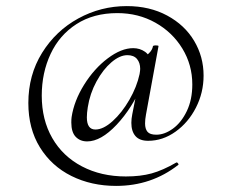

<svg xmlns="http://www.w3.org/2000/svg" viewBox="-20 -513 759 630"><path d="M73 -175Q73 -267 118 -339.5Q163 -412 237 -452.5Q311 -493 396 -493Q471 -493 528.5 -462Q586 -431 617 -379Q648 -327 648 -265Q648 -209 623 -160Q598 -111 556 -81Q514 -51 466 -51Q438 -51 424.5 -66.5Q411 -82 411 -110Q411 -123 414 -138L432 -229L450 -242Q414 -158 362.5 -103.5Q311 -49 266 -49Q243 -49 228.5 -64Q214 -79 214 -111Q214 -122 215 -129Q223 -182 256 -235Q289 -288 333.5 -321.5Q378 -355 417 -355Q439 -355 456 -343Q473 -331 476 -306L446 -325Q457 -327 468.5 -338Q480 -349 482 -362Q484 -364 490 -364Q502 -364 500 -361L459 -137Q456 -121 456 -108Q456 -90 464 -80.5Q472 -71 493 -71Q520 -71 547.5 -91Q575 -111 593 -148.5Q611 -186 611 -236Q611 -300 578.5 -353.5Q546 -407 490 -438.5Q434 -470 365 -470Q287 -470 231 -434Q175 -398 146 -336Q117 -274 117 -199Q117 -120 151.5 -60Q186 0 249 33Q312 66 393 66Q441 66 477.5 56Q514 46 559 20H560Q562 20 564.5 23.5Q567 27 565 28Q477 97 361 97Q280 97 214.5 64.5Q149 32 111 -29.5Q73 -91 73 -175ZM438 -270Q440 -282 440 -287Q440 -307 429.5 -319.5Q419 -332 398 -332Q373 -332 345.5 -308.5Q318 -285 296.5 -245.5Q275 -206 268 -161Q265 -142 265 -128Q265 -88 293 -88Q319 -88 349.5 -115.5Q380 -143 404.5 -185.5Q429 -228 438 -270Z"/></svg>

Font: Cormorant Garamond
Style: Italic
Weight: 400
Italic angle: -10°
Designer: Christian Thalmann (Catharsis Fonts)
Foundry: Catharsis Fonts
Version: Version 4.000